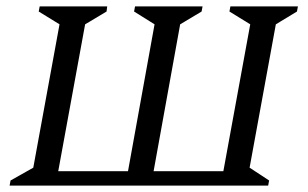

<svg xmlns="http://www.w3.org/2000/svg" viewBox="-20 -580 961 600"><path d="M315 -560 313 -544 246 -504 162 -45H380L463 -504L399 -544L402 -560H613L610 -544L543 -504L460 -45H678L762 -504L697 -544L700 -560H911L908 -544L842 -504L760 -56L821 -16L818 0H10L13 -16L84 -56L166 -504L101 -544L104 -560Z"/></svg>

Font: Spectral SC
Style: Italic
Weight: 400
Italic angle: -10°
Designer: Jean-Baptiste Levee
Foundry: Production Type
Version: Version 2.001